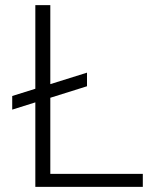

<svg xmlns="http://www.w3.org/2000/svg" viewBox="-20 -731 640 751"><path d="M176.8 -401.9 320.3 -446.8V-393.6L176.8 -348.6V-50.8H538.6V0H118.2V-330.6L27.8 -302.2V-355.5L118.2 -383.8V-710.9H176.8Z"/></svg>

Font: Roboto Mono Light
Style: Regular
Weight: 300
Designer: Google
Version: Version 2.000985; 2015; ttfautohint (v1.3)